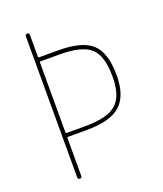

<svg xmlns="http://www.w3.org/2000/svg" viewBox="-135 -819 771 908"><g transform="rotate(-20 250.0 -365.0)"><path d="M120.1 -580.1V-230.5Q120.1 -225.6 125 -224.6H219.7Q330.1 -224.6 375 -264.2Q419.9 -303.7 419.9 -400.4Q419.9 -505.9 376.5 -545.4Q333 -585 219.7 -585H125Q120.1 -585 120.1 -580.1ZM99.6 -9.8V-719.7Q99.6 -729.5 109.9 -730Q120.1 -730.5 120.1 -719.7V-610.4Q120.1 -605.5 125 -605.5H219.7Q341.8 -605.5 391.1 -559.1Q440.4 -512.7 440.4 -400.4Q440.4 -296.9 388.7 -251Q336.9 -205.1 219.7 -205.1H125Q120.1 -205.1 120.1 -200.2V-9.8Q120.1 0 109.9 0Q99.6 0 99.6 -9.8Z"/></g></svg>

Font: Rounded-L Mgen+ 2m thin
Style: Regular
Weight: 100
Designer: [Source Han Sans]
Ryoko NISHIZUKA  (kana & ideographs); Paul D. Hunt (Latin, Greek & Cyrillic); Wenlong ZHANG  (bopomofo
Version: Version 1.059.20150602